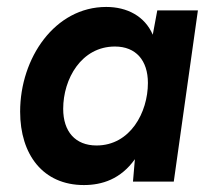

<svg xmlns="http://www.w3.org/2000/svg" viewBox="-20 -523 617 553"><path d="M221.5 10C274 10 327.5 -7 368.5 -64.5L363 0H480.5L550 -493H433L420 -423C397 -476.5 346 -503 286 -503C138 -503 38 -356 38 -201.5C38 -77.5 104 10 221.5 10ZM162 -209.5C162 -296 214.5 -389 311 -389C371.5 -389 406 -349 406 -284C406 -199 355 -104 258 -104C197 -104 162 -144 162 -209.5Z"/></svg>

Font: HK Grotesk
Style: Bold Italic
Weight: 700
Italic angle: -16°
Designer: Alfredo Marco Pradil
Foundry: Hanken Design Co.
Version: Version 3.001;FEAKit 1.0